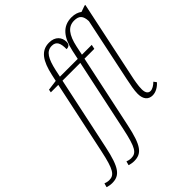

<svg xmlns="http://www.w3.org/2000/svg" viewBox="-397 -929 1327 1327"><g transform="rotate(-45 266.5 -265.0)"><path d="M-80 240C-6 240 29 199 64 32L178 -504H352L238 33C207 179 186 211 135 211C122 211 105 207 96 203L88 232C100 236 118 240 135 240C209 240 244 199 279 32L393 -504H489L496 -536H400L414 -603C434 -695 468 -741 528 -741C576 -741 596 -720 598 -666L500 -199C490 -151 481 -107 481 -72C481 -17 508 9 547 9C579 9 610 -10 632 -35L617 -55C599 -37 577 -23 558 -23C537 -23 523 -39 523 -75C523 -109 531 -153 540 -194L660 -763H652L607 -747C589 -761 563 -770 532 -770C445 -770 397 -711 373 -602L359 -536H185L196 -588C216 -678 241 -727 296 -727C340 -727 353 -695 352 -638C377 -638 388 -651 388 -674C388 -718 359 -756 298 -756C218 -756 179 -694 155 -586L144 -536L68 -526L64 -504H137L23 33C-8 179 -30 211 -80 211C-93 211 -110 207 -119 203L-127 232C-115 236 -97 240 -80 240Z"/></g></svg>

Font: Noto Serif Condensed ExtraLight
Style: Italic
Weight: 200
Width: 3
Italic angle: -12°
Designer: Monotype Design Team
Foundry: Monotype Imaging Inc.
Version: Version 2.013